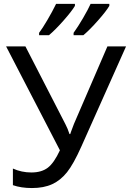

<svg xmlns="http://www.w3.org/2000/svg" viewBox="-20 -951 664 981"><path d="M143.1 9.8Q87.9 9.8 45.9 -4.9V-89.8Q90.3 -69.8 140.1 -69.8Q192.4 -69.8 224.4 -94.2Q256.3 -118.7 286.1 -183.1L11.2 -713.9H109.9L314 -316.9Q326.2 -293.9 335 -266.1H338.9L342.8 -277.8L357.9 -317.9L528.8 -713.9H624L396 -203.1Q355.5 -112.3 322.3 -70.8Q289.1 -29.3 246.3 -9.8Q203.6 9.8 143.1 9.8ZM179.7 -783.2Q196.8 -805.7 222.2 -848.9Q247.6 -892.1 266.6 -931.2H362.8V-920.9Q346.7 -893.6 304.4 -845.7Q262.2 -797.9 230 -771H179.7ZM356 -783.2Q378.9 -814.9 404.8 -859.4Q430.7 -903.8 442.9 -931.2H538.6V-920.9Q522.5 -893.6 480.2 -845.7Q438 -797.9 405.8 -771H356Z"/></svg>

Font: NotoPenekeko
Style: Regular
Weight: 400
Designer: Monotype Design team
Foundry: Monotype Imaging Inc.
Version: Version 1.04